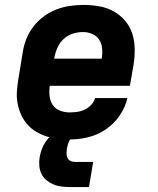

<svg xmlns="http://www.w3.org/2000/svg" viewBox="-20 -558 640 779"><path d="M261 8Q237 8 212.5 5Q188 2 166 -5.5Q144 -13 124.5 -25Q105 -37 90 -54.5Q75 -72 65.5 -93Q56 -114 51.5 -137.5Q47 -161 48.5 -185.5Q50 -210 54 -234L72 -344Q76 -372 86.5 -399Q97 -426 115 -449.5Q133 -473 157 -491Q181 -509 208.5 -519.5Q236 -530 264 -534Q292 -538 319 -538Q351 -538 382.5 -532.5Q414 -527 441 -512Q468 -497 487.5 -474Q507 -451 516.5 -422Q526 -393 526.5 -360.5Q527 -328 522 -296L507 -210H182Q179 -190 181 -169.5Q183 -149 193.5 -133Q204 -117 222.5 -109.5Q241 -102 261 -102Q277 -102 292.5 -104Q308 -106 323 -113Q338 -120 349.5 -132Q361 -144 366 -160H497Q488 -122 465 -88.5Q442 -55 408.5 -32.5Q375 -10 337 -1Q299 8 261 8ZM393 -320Q396 -340 394.5 -360Q393 -380 383 -396Q373 -412 355 -420Q337 -428 317 -428Q296 -428 275.5 -421.5Q255 -415 239 -400.5Q223 -386 214 -366.5Q205 -347 201 -326L200 -320ZM266 201Q248 201 230.5 199Q213 197 197.5 190.5Q182 184 169 173.5Q156 163 148.5 148Q141 133 139.5 115Q138 97 141 79Q144 63 149.5 47.5Q155 32 165 17.5Q175 3 188 -8.5Q201 -20 217 -27Q233 -34 249 -36.5Q265 -39 281 -39L275 0Q270 0 267 4Q264 8 262 12Q260 16 258 20.5Q256 25 255 29.5Q254 34 253 38Q252 42 251 47Q250 56 250 65.5Q250 75 254 83Q258 91 266 95Q274 99 283 99H358L341 201Z"/></svg>

Font: Iosevka Curly XBdExObl
Style: Regular
Weight: 800
Width: 7
Italic angle: -9°
Monospace: yes
Designer: Belleve Invis
Foundry: Belleve Invis
Version: Version 11.1.0; ttfautohint (v1.8.3)